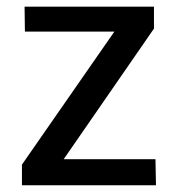

<svg xmlns="http://www.w3.org/2000/svg" viewBox="-20 -548 527 568"><path d="M44.9 0V-61L318.4 -454.6H53.7L52.7 -528.3H435.5V-463.4L168.5 -77.1H439.9L441.4 0Z"/></svg>

Font: Comme Medium
Style: Regular
Weight: 500
Version: Version 1.000;gftools[0.9.27]